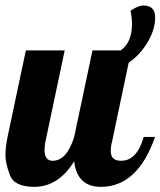

<svg xmlns="http://www.w3.org/2000/svg" viewBox="-28 -687 595 712"><path d="M420.9 -90.8Q480 -90.8 504.9 -179.2H546.9Q482.4 5.9 346.2 5.9Q257.8 5.9 247.1 -88.9Q188.5 5.9 99.1 5.9Q24.9 5.9 8.5 -38.1Q-7.8 -82 -7.8 -111.3Q-7.8 -140.6 0 -179.2L67.9 -500H211.9L140.1 -160.2Q137.2 -144.5 137.2 -131.8Q137.2 -90.8 167 -90.8Q219.7 -90.8 247.1 -179.2L314.9 -500H419.4Q461.4 -529.3 461.4 -597.7Q461.4 -622.6 456.1 -647Q483.4 -666.5 504.4 -666.5Q547.4 -666.5 547.4 -622.1Q547.4 -577.6 519.3 -530.3Q491.2 -482.9 449.2 -454.6L387.2 -160.2Q382.8 -145 382.8 -126Q382.8 -90.8 420.9 -90.8Z"/></svg>

Font: Lobster-Regular
Style: Regular
Weight: 400
Designer: Pablo Impallari
Foundry: Pablo Impallari
Version: Version 1.007; ttfautohint (v1.1) -l 8 -r 50 -G 50 -x 14 -D 